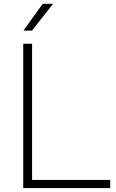

<svg xmlns="http://www.w3.org/2000/svg" viewBox="-20 -964 594 984"><path d="M99 0V-740H144.5V-42H545V0ZM100 -807 199 -944.5H252L144 -807Z"/></svg>

Font: Encode Sans SC SemiExpanded ExtraLight
Style: Regular
Weight: 250
Width: 6
Designer: Multiple Designers
Foundry: Impallari Type
Version: Version 3.002